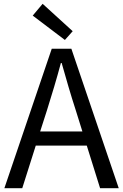

<svg xmlns="http://www.w3.org/2000/svg" viewBox="-20 -989 647 1009"><path d="M362 -825 204 -969 152 -907 321 -779ZM191 -298 227 -410C253 -493 277 -572 300 -658H304C328 -573 351 -493 378 -410L413 -298ZM506 0H604L355 -733H252L3 0H97L168 -224H436Z"/></svg>

Font: Squished Noto Sans CJK JP Regular
Style: Regular
Weight: 400
Designer: Ryoko NISHIZUKA (kana & ideographs); Paul D. Hunt (Latin, Greek & Cyrillic); Wenlong ZHANG (bopomofo); Sandoll Communica
Foundry: Adobe Systems Incorporated
Version: Version 1.004;PS 1.004;hotconv 1.0.82;makeotf.lib2.5.63406